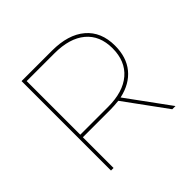

<svg xmlns="http://www.w3.org/2000/svg" viewBox="-170 -880 1061 1061"><g transform="rotate(-45 361.0 -349.5)"><path d="M632 -472Q632 -382 585 -324.5Q538 -267 451 -248L632 0H607L429 -244Q389 -240 365 -240H148V0H128V-699H365Q492 -699 562 -639.5Q632 -580 632 -472ZM148 -260H365Q483 -260 547.5 -315.5Q612 -371 612 -472Q612 -571 547.5 -625Q483 -679 365 -679H148Z"/></g></svg>

Font: Montserrat arm Thin
Style: Regular
Weight: 250
Designer: Julieta Ulanovsky
Foundry: Julieta Ulanovsky
Version: Version 6.000;PS 006.000;hotconv 1.0.88;makeotf.lib2.5.64775